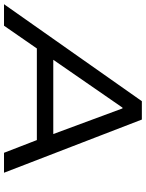

<svg xmlns="http://www.w3.org/2000/svg" viewBox="98 -844 745 982"><g transform="rotate(90 471.0 -352.5)"><path d="M1 0 497 -705H591L863 0H761L682 -204L731 -168H189L253 -205L111 0ZM530 -606 268 -227 235 -252H710L674 -228L534 -606Z"/></g></svg>

Font: Nunito Sans 7pt Expanded
Style: Italic
Weight: 400
Width: 7
Italic angle: -9°
Designer: Vernon Adams
Foundry: Vernon Adams
Version: Version 3.101;gftools[0.9.27]